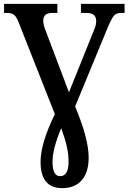

<svg xmlns="http://www.w3.org/2000/svg" viewBox="-20 -734 665 994"><path d="M190 104Q190 8 264 -143L77 -617Q66 -646 53.5 -656.5Q41 -667 17 -667H1V-714H277V-667H250Q204 -667 204 -628Q204 -608 213 -584L337 -256L467 -579Q478 -604 478 -625Q478 -667 429 -667H399V-714H625V-667H606Q582 -667 570 -653Q558 -639 538 -592L369 -183Q407 -91 423 -28Q439 35 439 83Q439 157 403.5 198.5Q368 240 302 240Q190 240 190 104ZM335 103Q335 65 326 25Q317 -15 297 -70Q252 35 252 105Q252 178 291 178Q335 178 335 103Z"/></svg>

Font: Noto Serif NarrowSemiBold
Style: Regular
Weight: 600
Width: 4
Designer: Monotype Design Team
Foundry: Monotype Imaging Inc.
Version: Version 1.001